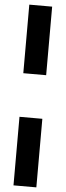

<svg xmlns="http://www.w3.org/2000/svg" viewBox="-66 -838 372 1088"><g transform="rotate(5 120.0 -294.0)"><path d="M55 -418V-808H185V-418ZM55 220V-170H185V220Z"/></g></svg>

Font: Encode Sans Condensed
Style: Bold
Weight: 700
Width: 3
Designer: Multiple Designers
Foundry: Impallari Type
Version: Version 2.000